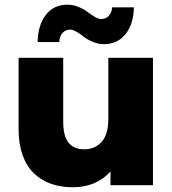

<svg xmlns="http://www.w3.org/2000/svg" viewBox="-20 -788 732 817"><path d="M289.1 8.8Q238.3 8.8 197 -5.9Q155.8 -20.5 124.5 -50.3Q93.3 -80.1 76.2 -127.9Q59.1 -175.8 59.1 -238.8V-542H249V-270Q249 -209 271.7 -180.9Q294.4 -152.8 338.9 -152.8Q384.3 -152.8 412.6 -184.6Q440.9 -216.3 440.9 -280.8V-542H630.9V0H450.2V-58.1Q389.2 8.8 289.1 8.8ZM421.9 -600.1Q397.9 -600.1 374.8 -609.9Q351.6 -619.6 337.2 -631.1Q322.8 -642.6 306.6 -652.3Q290.5 -662.1 278.8 -662.1Q258.8 -662.1 246.1 -647.9Q233.4 -633.8 231.9 -608.9H140.1Q141.6 -682.1 175.3 -725.1Q209 -768.1 267.1 -768.1Q291 -768.1 314.2 -758.5Q337.4 -749 352.1 -737.5Q366.7 -726.1 382.8 -716.6Q398.9 -707 410.2 -707Q430.2 -707 442.9 -720.5Q455.6 -733.9 457 -756.8H549.8Q548.3 -685.5 514.2 -642.8Q480 -600.1 421.9 -600.1Z"/></svg>

Font: Montserrat ExtraBold
Style: Regular
Weight: 800
Designer: Julieta Ulanovsky
Foundry: Julieta Ulanovsky
Version: Version 9.000